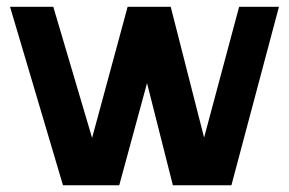

<svg xmlns="http://www.w3.org/2000/svg" viewBox="-20 -550 858 570"><path d="M808.1 -529.8 667 0H493.2L416.5 -303.2L334 0H167L9.8 -529.8H138.2L253.4 -140.6L358.9 -529.8H486.8L585.9 -141.6L689.9 -529.8Z"/></svg>

Font: Aurulent Sans
Style: Bold
Weight: 700
Version: Version 2007.05.04